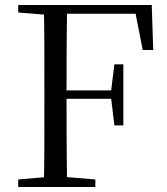

<svg xmlns="http://www.w3.org/2000/svg" viewBox="-20 -748 669 768"><path d="M52.8 0V-30.1L190.9 -42.1H217.6L361.4 -30.1V0ZM155.3 0Q157.3 -83.6 157.4 -167.7Q157.5 -251.7 157.5 -336.8V-391.1Q157.5 -476.1 157.4 -560.4Q157.3 -644.8 155.3 -728H248.3Q247.1 -645.2 246.6 -559.4Q246.1 -473.5 246.1 -379.9V-357.6Q246.1 -257.3 246.6 -170.7Q247.1 -84.1 248.3 0ZM202.2 -352.7V-386.4H446.1V-352.7ZM437.6 -246.3 424.2 -356.7V-383L437.6 -490.8H473.4V-246.3ZM52.8 -698V-728H202.2V-686.9H190.9ZM550.9 -548 516.8 -721.7 562.6 -693H202.2V-728H587L592.9 -548Z"/></svg>

Font: Noto Serif SC ExtraLight
Style: Regular
Weight: 200
Designer: Ryoko NISHIZUKA 西塚涼子 (kana & ideographs); Frank Grießhammer (Latin, Greek & Cyrillic); Wenlong ZHANG 张文龙 (bopomofo); San
Foundry: Adobe
Version: Version 2.002-H1;hotconv 1.1.0;makeotfexe 2.6.0